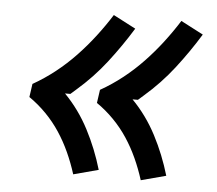

<svg xmlns="http://www.w3.org/2000/svg" viewBox="-43 -647 686 606"><g transform="rotate(5 300.0 -344.0)"><path d="M424 -88Q413 -123 398 -156Q383 -189 363.5 -218.5Q344 -248 319 -273.5Q294 -299 265 -319L271 -361Q308 -382 341.5 -408.5Q375 -435 404.5 -466Q434 -497 460 -531Q486 -565 508 -600L579 -563Q544 -506 503 -453Q462 -400 410 -355L393 -340H376Q422 -293 453 -233.5Q484 -174 503 -109ZM210 -88Q199 -123 184 -156Q169 -189 149.5 -218.5Q130 -248 105 -273.5Q80 -299 51 -319L57 -361Q94 -382 127.5 -408.5Q161 -435 190.5 -466Q220 -497 246 -531Q272 -565 294 -600L365 -563Q330 -506 289 -453Q248 -400 196 -355L179 -340H162Q208 -293 239 -233.5Q270 -174 289 -109Z"/></g></svg>

Font: Iosevka Custom Medium
Style: Italic
Weight: 500
Italic angle: -9°
Designer: Belleve Invis
Foundry: Belleve Invis
Version: Version 27.0.1